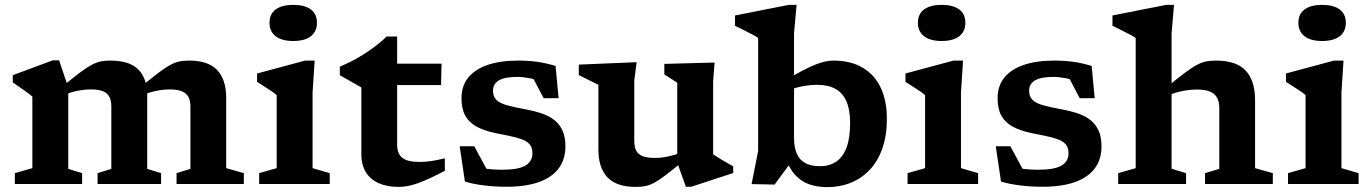

<svg xmlns="http://www.w3.org/2000/svg" viewBox="-20 -756 5631 789"><path d="M260.5 -396.5V-62L317.5 -44.5V0H41V-44.5L113 -65V-359Q104.5 -367 84.5 -381.2Q64.5 -395.5 32.5 -417.5V-447L196.5 -508H223ZM585 -361V-62L642 -44.5V0H381V-44.5L437.5 -62V-318.5Q437.5 -343 429.2 -358.5Q421 -374 402.8 -381.2Q384.5 -388.5 354.5 -388.5Q327.5 -388.5 299.8 -383Q272 -377.5 249 -368L238 -401.5Q282 -438 310.2 -459Q338.5 -480 358.2 -490.2Q378 -500.5 395 -503.8Q412 -507 433.5 -507Q486 -507 519.2 -490.8Q552.5 -474.5 568.8 -442.2Q585 -410 585 -361ZM909.5 -353.5V-65L982 -44.5V0H705.5V-44.5L762.5 -62V-318.5Q762.5 -343 754 -358.2Q745.5 -373.5 727 -381Q708.5 -388.5 678.5 -388.5Q651.5 -388.5 623.2 -382.8Q595 -377 572 -367.5L561 -401Q605.5 -437.5 633.8 -458.8Q662 -480 681.8 -490.2Q701.5 -500.5 718.8 -503.8Q736 -507 757.5 -507Q836 -507 872.8 -467.8Q909.5 -428.5 909.5 -353.5Z M1185 -587.5Q1138.5 -587.5 1113 -607Q1087.5 -626.5 1087.5 -662.5Q1087.5 -698.5 1113 -717.2Q1138.5 -736 1185 -736Q1232 -736 1257.2 -717.2Q1282.5 -698.5 1282.5 -662.5Q1282.5 -626.5 1257.2 -607Q1232 -587.5 1185 -587.5ZM1273 -507 1264.5 -375.5V-65L1335 -44.5V0H1045V-44.5L1117 -65V-365Q1111.5 -370.5 1098 -379.8Q1084.5 -389 1068 -399.5Q1051.5 -410 1036.5 -419.5V-454L1233.5 -507Z M1612 -162.5Q1612 -123.5 1633.8 -107Q1655.5 -90.5 1705 -90.5Q1726.5 -90.5 1752.2 -94.2Q1778 -98 1808 -105.5V-54Q1760 -29 1726.2 -14.5Q1692.5 0 1667 6Q1641.5 12 1617.5 12Q1571.5 12 1537.2 -2.8Q1503 -17.5 1484 -47.5Q1465 -77.5 1465 -122.5V-396.5L1376.5 -447V-482Q1394.5 -489.5 1414.5 -499.2Q1434.5 -509 1454.8 -521Q1475 -533 1495 -546.5Q1515 -560 1533.8 -575Q1552.5 -590 1569 -606H1612V-480.5ZM1553 -406.5 1555 -494.5H1794.5L1792.5 -406.5Z M2109 -507Q2152 -507 2187.8 -502Q2223.5 -497 2263 -485L2275.5 -352.5H2214L2150 -474L2217.5 -417.5Q2187.5 -428.5 2158.2 -434.2Q2129 -440 2106.5 -440Q2055 -440 2030.5 -425.8Q2006 -411.5 2006 -383.5Q2006 -359 2020.2 -345.2Q2034.5 -331.5 2064.5 -323.2Q2094.5 -315 2141 -306.5Q2176 -300 2205.8 -290Q2235.5 -280 2257.2 -263.2Q2279 -246.5 2291.2 -220Q2303.5 -193.5 2303.5 -154.5Q2303.5 -101.5 2276.2 -64.5Q2249 -27.5 2195 -8Q2141 11.5 2059.5 11.5Q2014 11.5 1968 5.8Q1922 0 1890.5 -10L1869 -155H1929L2002 -19.5L1930.5 -73Q1947.5 -68 1967 -64.5Q1986.5 -61 2006.5 -59.8Q2026.5 -58.5 2045 -58.5Q2109.5 -58.5 2138.8 -75.5Q2168 -92.5 2168 -126.5Q2168 -149 2157 -162.2Q2146 -175.5 2125.2 -183.2Q2104.5 -191 2076.2 -196.8Q2048 -202.5 2013.5 -209.5Q1967.5 -219.5 1937 -236.5Q1906.5 -253.5 1891.5 -281.5Q1876.5 -309.5 1876.5 -352Q1876.5 -403 1904.2 -437.2Q1932 -471.5 1984 -489.2Q2036 -507 2109 -507Z M2586.5 -177Q2586.5 -151.5 2594.8 -136.2Q2603 -121 2621.5 -114Q2640 -107 2670.5 -107Q2696.5 -107 2724.5 -112.8Q2752.5 -118.5 2776.5 -128L2787.5 -94Q2743.5 -57.5 2715 -36Q2686.5 -14.5 2667 -4.2Q2647.5 6 2630.2 9Q2613 12 2591.5 12Q2513.5 12 2476.2 -27.2Q2439 -66.5 2439 -142V-407.5L2358.5 -447.5V-490.5L2596 -500.5L2586.5 -424.5ZM2798.5 11.5 2763 -88V-416L2710 -450.5V-493.5L2916.5 -499L2910.5 -421.5V-122Q2915.5 -118.5 2925.8 -112Q2936 -105.5 2948.5 -98Q2961 -90.5 2973 -83.8Q2985 -77 2993 -72.5V-45L2820.5 11.5Z M3209.5 -102H3240L3163 2.5L3068.5 0.5L3095.5 -135.5V-600Q3089 -605 3074 -613Q3059 -621 3039.5 -630.8Q3020 -640.5 3000.5 -650V-692.5L3221.5 -736H3253.5L3243 -619.5V-189.5Q3243 -149.5 3254.8 -123.5Q3266.5 -97.5 3290.5 -85.2Q3314.5 -73 3350 -73Q3388.5 -73 3416.2 -91.8Q3444 -110.5 3458.8 -149.8Q3473.5 -189 3473.5 -251Q3473.5 -304.5 3458.5 -339.2Q3443.5 -374 3413.2 -390.8Q3383 -407.5 3338 -407.5Q3316.5 -407.5 3293.8 -404.2Q3271 -401 3248.8 -394.8Q3226.5 -388.5 3206 -379L3201.5 -422.5Q3244 -448 3275.5 -464.5Q3307 -481 3330 -490.2Q3353 -499.5 3371 -503.2Q3389 -507 3405 -507Q3476 -507 3525.2 -477.8Q3574.5 -448.5 3599.5 -395Q3624.5 -341.5 3624.5 -268Q3624.5 -199.5 3606.2 -147Q3588 -94.5 3554.8 -59Q3521.5 -23.5 3476.8 -5.2Q3432 13 3379 13Q3340 13 3307.8 2.2Q3275.5 -8.5 3250.8 -33.8Q3226 -59 3209.5 -102Z M3849.5 -587.5Q3803 -587.5 3777.5 -607Q3752 -626.5 3752 -662.5Q3752 -698.5 3777.5 -717.2Q3803 -736 3849.5 -736Q3896.5 -736 3921.8 -717.2Q3947 -698.5 3947 -662.5Q3947 -626.5 3921.8 -607Q3896.5 -587.5 3849.5 -587.5ZM3937.5 -507 3929 -375.5V-65L3999.5 -44.5V0H3709.5V-44.5L3781.5 -65V-365Q3776 -370.5 3762.5 -379.8Q3749 -389 3732.5 -399.5Q3716 -410 3701 -419.5V-454L3898 -507Z M4312 -507Q4355 -507 4390.8 -502Q4426.5 -497 4466 -485L4478.5 -352.5H4417L4353 -474L4420.5 -417.5Q4390.5 -428.5 4361.2 -434.2Q4332 -440 4309.5 -440Q4258 -440 4233.5 -425.8Q4209 -411.5 4209 -383.5Q4209 -359 4223.2 -345.2Q4237.5 -331.5 4267.5 -323.2Q4297.5 -315 4344 -306.5Q4379 -300 4408.8 -290Q4438.5 -280 4460.2 -263.2Q4482 -246.5 4494.2 -220Q4506.5 -193.5 4506.5 -154.5Q4506.5 -101.5 4479.2 -64.5Q4452 -27.5 4398 -8Q4344 11.5 4262.5 11.5Q4217 11.5 4171 5.8Q4125 0 4093.5 -10L4072 -155H4132L4205 -19.5L4133.5 -73Q4150.5 -68 4170 -64.5Q4189.5 -61 4209.5 -59.8Q4229.5 -58.5 4248 -58.5Q4312.5 -58.5 4341.8 -75.5Q4371 -92.5 4371 -126.5Q4371 -149 4360 -162.2Q4349 -175.5 4328.2 -183.2Q4307.5 -191 4279.2 -196.8Q4251 -202.5 4216.5 -209.5Q4170.5 -219.5 4140 -236.5Q4109.5 -253.5 4094.5 -281.5Q4079.5 -309.5 4079.5 -352Q4079.5 -403 4107.2 -437.2Q4135 -471.5 4187 -489.2Q4239 -507 4312 -507Z M4932 -44.5 4990.5 -62V-311.5Q4990.5 -338 4981.2 -354.8Q4972 -371.5 4952 -379.8Q4932 -388 4899 -388Q4869 -388 4838.5 -381.8Q4808 -375.5 4783.5 -365L4772 -395.5Q4818.5 -434 4848.2 -456.2Q4878 -478.5 4898.8 -489.5Q4919.5 -500.5 4937.5 -503.8Q4955.5 -507 4978 -507Q5060 -507 5098.8 -466Q5137.5 -425 5137.5 -345V-65L5210.5 -44.5V0H4932ZM4854 0H4575V-44.5L4647 -65V-600Q4640.5 -605 4625.2 -613Q4610 -621 4590.5 -630.8Q4571 -640.5 4551.5 -650V-692.5L4772.5 -736H4804.5L4794.5 -619.5V-62.5L4854 -44.5Z M5413 -587.5Q5366.5 -587.5 5341 -607Q5315.5 -626.5 5315.5 -662.5Q5315.5 -698.5 5341 -717.2Q5366.5 -736 5413 -736Q5460 -736 5485.2 -717.2Q5510.5 -698.5 5510.5 -662.5Q5510.5 -626.5 5485.2 -607Q5460 -587.5 5413 -587.5ZM5501 -507 5492.5 -375.5V-65L5563 -44.5V0H5273V-44.5L5345 -65V-365Q5339.5 -370.5 5326 -379.8Q5312.5 -389 5296 -399.5Q5279.5 -410 5264.5 -419.5V-454L5461.5 -507Z"/></svg>

Font: Newsreader 9pt SemiBold
Style: Regular
Weight: 600
Designer: Hugues Gentile
Foundry: Production Type
Version: Version 1.003